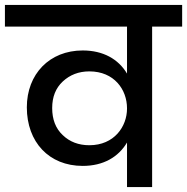

<svg xmlns="http://www.w3.org/2000/svg" viewBox="-44 -760 760 780"><path d="M-24 -652H472V-461C437 -520 375 -555 292 -555C157 -555 65 -459 65 -324C65 -183 155 -86 292 -86C376 -86 437 -122 472 -181V0H574V-652H696V-740H-24ZM168 -321C168 -366 182 -402 211 -429C240 -456 276 -470 319 -470C420 -470 472 -396 472 -320V-319C472 -246 420 -170 319 -170C275 -170 239 -184 211 -211C182 -238 168 -275 168 -321Z"/></svg>

Font: Poppins Medium
Style: Regular
Weight: 500
Designer: Ninad Kale (Devanagari), Jonny Pinhorn (Latin)
Foundry: Indian Type Foundry
Version: 4.004